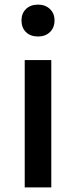

<svg xmlns="http://www.w3.org/2000/svg" viewBox="-20 -811 328 831"><path d="M87 0V-551H202V0ZM145 -653Q112 -653 92.5 -672Q73 -691 73 -723Q73 -753 92.5 -772Q112 -791 145 -791Q176 -791 196 -772Q216 -753 216 -723Q216 -691 196 -672Q176 -653 145 -653Z"/></svg>

Font: Noto Sans SC Thin Medium
Style: Regular
Weight: 500
Version: Version 2.004-H2;hotconv 1.0.118;makeotfexe 2.5.65603